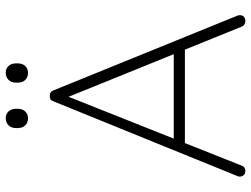

<svg xmlns="http://www.w3.org/2000/svg" viewBox="-126 -774 900 689"><g transform="rotate(-90 324.5 -430.0)"><path d="M312 -657 327 -649 74 -13Q72 -7 67 -3.5Q62 0 56 0Q46 0 41 -5Q36 -10 35 -17Q34 -21 36 -27L305 -689Q308 -697 312.5 -699.5Q317 -702 324 -702Q332 -702 337 -698.5Q342 -695 344 -689L613 -27Q614 -24 614 -19Q614 -10 608 -5Q602 0 593 0Q586 0 580.5 -3.5Q575 -7 573 -13ZM490 -217H142L156 -257H480ZM407 -780Q391 -780 381.5 -790Q372 -800 372 -816V-824Q372 -840 382 -850Q392 -860 408 -860Q422 -860 431.5 -850Q441 -840 441 -824V-816Q441 -800 431.5 -790Q422 -780 407 -780ZM244 -780Q228 -780 218.5 -790Q209 -800 209 -816V-824Q209 -840 219 -850Q229 -860 245 -860Q259 -860 268.5 -850Q278 -840 278 -824V-816Q278 -800 268.5 -790Q259 -780 244 -780Z"/></g></svg>

Font: Quicksand Variable Light
Style: Regular
Weight: 300
Designer: Andrew Paglinawan
Foundry: Andrew Paglinawan
Version: Version 3.004